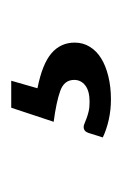

<svg xmlns="http://www.w3.org/2000/svg" viewBox="43 -96 220 347"><g transform="rotate(-90 153.5 78.0)"><path d="M98.1 118.7Q101.1 118.7 104.7 120.4Q108.4 122.1 113.8 124Q119.1 126 126.2 127.7Q133.3 129.4 143.6 129.4Q163.1 129.4 173.1 121.6Q183.1 113.8 183.1 101.6Q183.1 83.5 163.3 76.4Q143.6 69.3 107.4 64.5L132.8 -12.2H181.6L168 35.2Q211.9 43.9 231.2 60.5Q250.5 77.1 250.5 102.5Q250.5 117.7 242.9 129.9Q235.4 142.1 221.9 150.4Q208.5 158.7 189.5 163.3Q170.4 168 147.9 168Q128.9 168 111.3 164.1Q93.8 160.2 79.1 153.3L87.4 127Q90.3 118.7 98.1 118.7Z"/></g></svg>

Font: Carlito
Style: Regular
Weight: 400
Designer: Lukasz Dziedzic
Foundry: tyPoland Lukasz Dziedzic
Version: Version 1.104